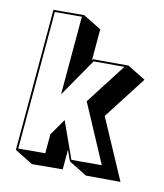

<svg xmlns="http://www.w3.org/2000/svg" viewBox="-121 -858 860 1005"><g transform="rotate(15 309.5 -355.0)"><path d="M336 -8 310 -64V42L147 57L47 7V-752L210 -767L310 -717V-549L314 -556L502 -572L602 -522L450 -285L619 27L436 42ZM483 -560 320 -546 200 -335V-756L57 -743V-3L200 -16V-118L253 -210L341 -18L502 -32L339 -335Z"/></g></svg>

Font: Rampart One
Style: Regular
Weight: 400
Designer: Fontworks Inc.
Foundry: Fontworks Inc.
Version: Version 1.100